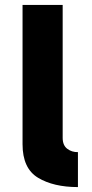

<svg xmlns="http://www.w3.org/2000/svg" viewBox="-20 -760 372 780"><path d="M71.6 -740H234.6V-199.8Q234.6 -169.6 253.3 -155.5Q272 -141.4 296.6 -142V0Q197.4 0 134.5 -37.9Q71.6 -75.8 71.6 -174Z"/></svg>

Font: Easer Grotesk Variable
Style: Regular
Weight: 400
Designer: Boardeaser, Bonnie Shaver-Troup, Thomas Jockin
Foundry: Lexend
Version: Version 1.001;Glyphs 3.1.2 (3151)